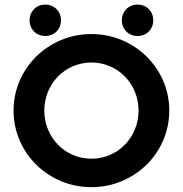

<svg xmlns="http://www.w3.org/2000/svg" viewBox="-20 -782 776 815"><path d="M563.9 -629.2C602.1 -629.2 630.6 -657.6 630.6 -695.8C630.6 -734 602.1 -762.5 563.9 -762.5C525.7 -762.5 497.2 -734 497.2 -695.8C497.2 -657.6 525.7 -629.2 563.9 -629.2ZM172.2 -629.2C210.4 -629.2 238.9 -657.6 238.9 -695.8C238.9 -734 210.4 -762.5 172.2 -762.5C134 -762.5 105.6 -734 105.6 -695.8C105.6 -657.6 134 -629.2 172.2 -629.2ZM368.1 12.5C550.7 12.5 698.6 -132.6 698.6 -312.5C698.6 -492.4 550.7 -637.5 368.1 -637.5C185.4 -637.5 37.5 -492.4 37.5 -312.5C37.5 -132.6 185.4 12.5 368.1 12.5ZM368.1 -108.3C255.6 -108.3 168.1 -199.3 168.1 -312.5C168.1 -425.7 255.6 -516.7 368.1 -516.7C480.6 -516.7 568.1 -425.7 568.1 -312.5C568.1 -199.3 480.6 -108.3 368.1 -108.3Z"/></svg>

Font: Afacad
Style: Bold
Weight: 700
Designer: Kristian Moeller
Foundry: Dicotype
Version: Version 1.000